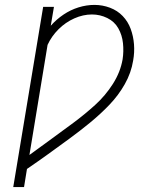

<svg xmlns="http://www.w3.org/2000/svg" viewBox="-20 -763 616 783"><path d="M34 0H78L90 -74Q134 -104 177 -135Q220 -166 263 -197.5Q306 -229 347.5 -263Q389 -297 426 -335.5Q463 -374 489 -420Q515 -466 523 -516Q529 -549 526.5 -582Q524 -615 513 -645Q502 -675 480.5 -697.5Q459 -720 428.5 -731.5Q398 -743 365 -743Q333 -743 300.5 -733Q268 -723 239 -703.5Q210 -684 187 -658L200 -735H156ZM100 -131 174 -580Q190 -615 218.5 -643.5Q247 -672 283 -688Q319 -704 355 -704Q388 -704 417.5 -689.5Q447 -675 462.5 -647.5Q478 -620 481.5 -587Q485 -554 480 -521Q471 -469 440.5 -421Q410 -373 368 -335Q326 -297 281 -263.5Q236 -230 190.5 -197Q145 -164 100 -131Z"/></svg>

Font: Iosevka Sparkle Extralight
Style: Italic
Weight: 200
Italic angle: -9°
Designer: Belleve Invis
Foundry: Belleve Invis
Version: Version 4.5.0; ttfautohint (v1.8.3)